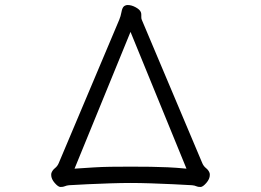

<svg xmlns="http://www.w3.org/2000/svg" viewBox="-20 -732 1040 765"><path d="M455 -653Q461 -667 464 -684Q467 -701 474 -707Q481 -712 489 -712Q504 -712 520.5 -703Q537 -694 541 -684Q543 -680 543 -673V-664Q543 -657 545 -653L786 -82Q791 -70 801 -62Q811 -54 815 -43Q816 -40 816 -35Q816 -19 802 -3Q788 13 779 13Q768 13 762 10Q756 7 745 6Q713 4 669.5 2Q626 0 581.5 -1.5Q537 -3 500 -3Q465 -3 419 -1.5Q373 0 329.5 2Q286 4 255 6Q245 7 238.5 10Q232 13 221 13Q212 13 198 -3Q184 -19 184 -35Q184 -40 185 -43Q189 -54 199 -62Q209 -70 214 -82ZM500 -605 277 -60Q321 -63 354 -65Q387 -67 421 -67.5Q455 -68 500 -68Q545 -68 579.5 -67.5Q614 -67 648 -65.5Q682 -64 723 -60Z"/></svg>

Font: Klee One SemiBold
Style: Regular
Weight: 600
Designer: Fontworks Inc.
Foundry: Fontworks Inc.
Version: Version 1.00;January 12, 2022;FontCreator 13.0.0.2683 64-bit